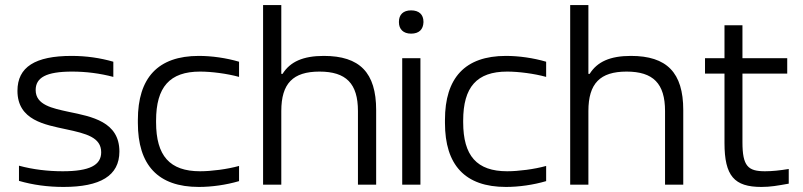

<svg xmlns="http://www.w3.org/2000/svg" viewBox="-20 -730 3175 759"><path d="M241 -219C321 -202 380 -187 380 -128C380 -77 334 -53 228 -53C169 -53 110 -60 55 -75V-15C110 1 169 9 231 9C376 9 452 -35 452 -131C452 -249 343 -269 251 -288C187 -302 121 -315 121 -374C121 -423 162 -447 265 -447C320 -447 375 -440 428 -426V-486C376 -501 321 -509 263 -509C119 -509 49 -465 49 -371C49 -254 159 -237 241 -219Z M525 -256V-244C525 -78 604 9 766 9C817 9 874 1 925 -14V-74C878 -61 816 -53 771 -53C651 -53 597 -114 597 -247V-253C597 -386 651 -447 771 -447C816 -447 878 -439 925 -426V-486C874 -501 817 -509 766 -509C604 -509 525 -422 525 -256Z M1020 -710V0H1092V-291C1092 -400 1138 -447 1243 -447C1348 -447 1395 -400 1395 -291V0H1467V-295C1467 -443 1402 -509 1260 -509C1178 -509 1127 -486 1097 -438H1092V-710Z M1570 -500V0H1642V-500ZM1557 -642C1557 -615 1574 -597 1605 -597C1637 -597 1653 -614 1654 -642V-644C1654 -672 1637 -689 1605 -689C1574 -689 1557 -672 1557 -644Z M1739 -256V-244C1739 -78 1818 9 1980 9C2031 9 2088 1 2139 -14V-74C2092 -61 2030 -53 1985 -53C1865 -53 1811 -114 1811 -247V-253C1811 -386 1865 -447 1985 -447C2030 -447 2092 -439 2139 -426V-486C2088 -501 2031 -509 1980 -509C1818 -509 1739 -422 1739 -256Z M2234 -710V0H2306V-291C2306 -400 2352 -447 2457 -447C2562 -447 2609 -400 2609 -291V0H2681V-295C2681 -443 2616 -509 2474 -509C2392 -509 2341 -486 2311 -438H2306V-710Z M3004 -53C2937 -53 2915 -73 2915 -168V-439H3092V-500H2915V-630H2844V-500H2767V-439H2844V-165C2844 -34 2883 9 2990 9C3026 9 3053 4 3098 -4V-62C3062 -56 3032 -53 3004 -53Z"/></svg>

Font: LT Wave Text Light
Style: Regular
Weight: 300
Designer: Daniel Lyons
Version: Version 2.5 (Glyphs App)